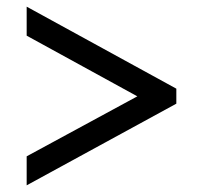

<svg xmlns="http://www.w3.org/2000/svg" viewBox="-20 -646 609 576"><path d="M60 -90V-177L392 -357L60 -539V-626L509 -380V-335Z"/></svg>

Font: Noto Serif Devanagari Black
Style: Regular
Weight: 900
Designer: Universal Thirst, Indian Type Foundry and the Monotype Design Team
Foundry: Monotype Imaging Inc.
Version: Version 2.004; ttfautohint (v1.8.4.7-5d5b)